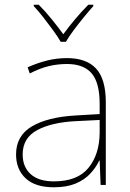

<svg xmlns="http://www.w3.org/2000/svg" viewBox="-20 -783 551 813"><path d="M264 -537Q346 -537 387 -492.5Q428 -448 428 -350V0H406L402 -103H400Q386 -73 361.5 -47Q337 -21 299.5 -5.5Q262 10 208 10Q129 10 88.5 -28Q48 -66 48 -129Q48 -208 114.5 -247.5Q181 -287 299 -294L402 -300V-343Q402 -433 368 -472.5Q334 -512 264 -512Q224 -512 186.5 -503Q149 -494 106 -472L97 -498Q137 -516 178.5 -526.5Q220 -537 264 -537ZM301 -270Q199 -265 137.5 -232Q76 -199 76 -129Q76 -76 110 -45.5Q144 -15 208 -15Q308 -15 354.5 -72Q401 -129 402 -220V-275ZM237 -606Q225 -627 205 -654.5Q185 -682 163.5 -709.5Q142 -737 123 -757V-763H144Q172 -735 199.5 -701Q227 -667 248 -638Q269 -667 297.5 -701Q326 -735 354 -763H375V-757Q357 -737 334.5 -709.5Q312 -682 291.5 -654.5Q271 -627 259 -606Z"/></svg>

Font: Noto Sans Cham Thin
Style: Regular
Weight: 250
Version: Version 2.002